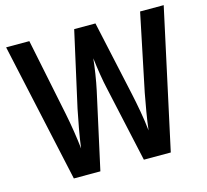

<svg xmlns="http://www.w3.org/2000/svg" viewBox="-103 -832 1025 951"><g transform="rotate(-15 409.5 -357.0)"><path d="M814 -714 659 0H521L435 -391Q428 -421 421 -464.5Q414 -508 409 -550Q406 -518 399 -473Q392 -428 384 -391L298 0H162L6 -714H125L206 -319Q215 -275 223 -224Q231 -173 235 -134Q241 -182 251 -235.5Q261 -289 269 -329L355 -714H464L548 -329Q557 -288 566.5 -235Q576 -182 581 -134Q586 -177 594.5 -227Q603 -277 611 -319L693 -714Z"/></g></svg>

Font: Noto Sans Hebrew Condensed SemiBold
Style: Regular
Weight: 600
Width: 3
Designer: Monotype Design Team
Foundry: Monotype Imaging Inc.
Version: Version 2.004; ttfautohint (v1.8.4.7-5d5b)